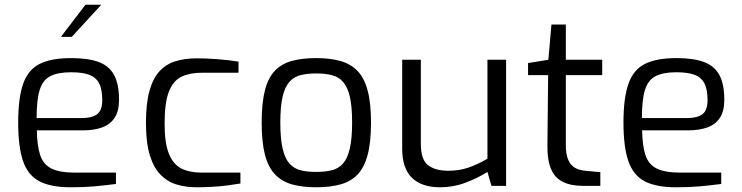

<svg xmlns="http://www.w3.org/2000/svg" viewBox="-20 -787 3144 813"><path d="M280 6Q196 6 147.5 -19Q99 -44 78 -104Q57 -164 57 -268Q57 -374 78.5 -433.5Q100 -493 149 -517Q198 -541 281 -541Q352 -541 396.5 -525Q441 -509 462.5 -470.5Q484 -432 484 -364Q484 -317 465.5 -288.5Q447 -260 412.5 -247.5Q378 -235 331 -235H136Q137 -170 150 -130.5Q163 -91 197.5 -73.5Q232 -56 299 -56H471V-8Q425 -2 381 2Q337 6 280 6ZM135 -287H325Q370 -287 391.5 -303.5Q413 -320 413 -363Q413 -409 399.5 -434.5Q386 -460 357.5 -470.5Q329 -481 281 -481Q225 -481 193 -464.5Q161 -448 148 -406Q135 -364 135 -287ZM238 -631 342 -767H409L284 -631Z M811 6Q766 6 727 -6Q688 -18 659 -48Q630 -78 614 -131Q598 -184 598 -266Q598 -349 613 -402.5Q628 -456 656 -486Q684 -516 724 -528Q764 -540 813 -540Q853 -540 900 -536.5Q947 -533 990 -526V-479H834Q783 -479 748 -462Q713 -445 695 -398.5Q677 -352 677 -264Q677 -179 696 -134Q715 -89 750 -72.5Q785 -56 835 -56H998V-10Q975 -6 944.5 -2Q914 2 880 4Q846 6 811 6Z M1319 6Q1261 6 1217.5 -6Q1174 -18 1145 -48Q1116 -78 1102 -131.5Q1088 -185 1088 -268Q1088 -352 1102 -405.5Q1116 -459 1145 -488.5Q1174 -518 1217.5 -529.5Q1261 -541 1319 -541Q1377 -541 1420.5 -529Q1464 -517 1493 -487.5Q1522 -458 1536.5 -404.5Q1551 -351 1551 -268Q1551 -184 1536.5 -130.5Q1522 -77 1493.5 -47.5Q1465 -18 1421 -6Q1377 6 1319 6ZM1319 -59Q1356 -59 1384.5 -66Q1413 -73 1432 -94Q1451 -115 1461 -157Q1471 -199 1471 -268Q1471 -338 1461 -379Q1451 -420 1432 -441Q1413 -462 1384.5 -469Q1356 -476 1319 -476Q1281 -476 1253 -469Q1225 -462 1206 -441Q1187 -420 1177 -379Q1167 -338 1167 -268Q1167 -199 1177 -157Q1187 -115 1206 -94Q1225 -73 1253 -66Q1281 -59 1319 -59Z M1843 6Q1766 6 1724.5 -34Q1683 -74 1683 -158V-534H1762V-178Q1762 -111 1792.5 -87.5Q1823 -64 1878 -64Q1925 -64 1964 -77.5Q2003 -91 2044 -115V-534H2123V0H2061L2044 -59Q2003 -33 1951.5 -13.5Q1900 6 1843 6Z M2449 0Q2397 0 2363 -17Q2329 -34 2313 -72Q2297 -110 2298 -173L2301 -469H2216V-520L2302 -534L2315 -683H2376V-534H2530V-469H2376V-173Q2376 -138 2383.5 -117Q2391 -96 2403.5 -85Q2416 -74 2430 -69.5Q2444 -65 2457 -64L2522 -58V0Z M2843 6Q2759 6 2710.5 -19Q2662 -44 2641 -104Q2620 -164 2620 -268Q2620 -374 2641.5 -433.5Q2663 -493 2712 -517Q2761 -541 2844 -541Q2915 -541 2959.5 -525Q3004 -509 3025.5 -470.5Q3047 -432 3047 -364Q3047 -317 3028.5 -288.5Q3010 -260 2975.5 -247.5Q2941 -235 2894 -235H2699Q2700 -170 2713 -130.5Q2726 -91 2760.5 -73.5Q2795 -56 2862 -56H3034V-8Q2988 -2 2944 2Q2900 6 2843 6ZM2698 -287H2888Q2933 -287 2954.5 -303.5Q2976 -320 2976 -363Q2976 -409 2962.5 -434.5Q2949 -460 2920.5 -470.5Q2892 -481 2844 -481Q2788 -481 2756 -464.5Q2724 -448 2711 -406Q2698 -364 2698 -287Z"/></svg>

Font: Exo Thin
Style: Regular
Weight: 400
Version: Version 2.000